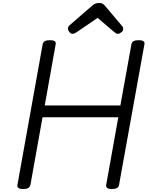

<svg xmlns="http://www.w3.org/2000/svg" viewBox="-20 -1266 1009 1300"><path d="M137 14Q93 14 98 -14L269 -967Q272 -981 284 -987.5Q296 -994 318 -994Q363 -994 357 -967L283 -552H795L870 -967Q873 -981 885 -987.5Q897 -994 919 -994Q963 -994 958 -967L786 -14Q784 0 772 7Q760 14 738 14Q694 14 699 -14L781 -472H268L186 -14Q183 0 171 7Q159 14 137 14ZM471 -1037Q460 -1037 450 -1049Q440 -1061 440 -1071Q440 -1078 442 -1082.5Q444 -1087 448 -1092L600 -1224Q612 -1235 623 -1240.5Q634 -1246 652 -1246Q667 -1246 677 -1239.5Q687 -1233 694 -1223L808 -1088Q813 -1082 813.5 -1077Q814 -1072 814 -1068Q814 -1057 801 -1047Q788 -1037 779 -1037Q770 -1037 764 -1041Q758 -1045 750 -1052L641 -1145L499 -1048Q492 -1044 485.5 -1040.5Q479 -1037 471 -1037Z"/></svg>

Font: Playwrite DE VA
Style: Regular
Weight: 400
Designer: Veronika Burian, José Scaglione
Foundry: TypeTogether
Version: Version 1.002